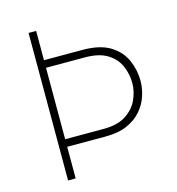

<svg xmlns="http://www.w3.org/2000/svg" viewBox="-105 -790 809 880"><g transform="rotate(-15 299.5 -350.0)"><path d="M110 0V-700H146V-561H328Q411.5 -561 459.8 -531Q508 -501 528.5 -453.8Q549 -406.5 549 -355Q549 -320 537.2 -284Q525.5 -248 499.2 -217.5Q473 -187 431 -168.5Q389 -150 328 -150H146V0ZM146 -186H329Q395.5 -186 435.2 -212.2Q475 -238.5 492.5 -277.5Q510 -316.5 510 -355Q510 -397 493.5 -436Q477 -475 437.5 -500Q398 -525 329 -525H146Z"/></g></svg>

Font: Overpass Thin
Style: Regular
Weight: 250
Designer: Delve Withrington, Dave Bailey, Thomas Jockin
Foundry: Delve Fonts LLC
Version: Version 4.000